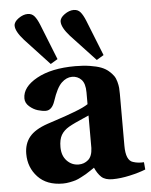

<svg xmlns="http://www.w3.org/2000/svg" viewBox="-54 -796 669 852"><g transform="rotate(-5 280.5 -369.5)"><path d="M194.8 -149.9Q194.8 -111.3 216.6 -88.6Q238.3 -65.9 269 -65.9Q293.5 -65.9 311.5 -81.5Q329.6 -97.2 331.1 -133.8V-278.8Q323.7 -275.4 305.7 -267.6Q287.6 -259.8 271.2 -252.2Q254.9 -244.6 241.2 -236.8Q217.8 -223.1 206.3 -203.4Q194.8 -183.6 194.8 -149.9ZM41 -132.8Q41 -177.7 65.4 -208Q89.8 -238.3 147 -257.8Q156.2 -260.7 186.3 -270.8Q216.3 -280.8 231 -285.9Q245.6 -291 268.3 -299.6Q291 -308.1 305.9 -315.2Q320.8 -322.3 331.1 -329.1V-381.8Q331.1 -421.4 314.5 -438.7Q297.9 -456.1 272.9 -456.1Q248 -456.1 226.1 -435.1Q204.1 -414.1 185.1 -356Q171.9 -315.9 144 -315.9Q128.9 -315.9 109.1 -321.8Q89.4 -327.6 71.8 -343Q54.2 -358.4 54.2 -378.9Q54.2 -429.7 119.4 -465.8Q184.6 -502 291 -502Q327.6 -502 356.9 -497.3Q386.2 -492.7 405.5 -485.4Q424.8 -478 438.7 -466.1Q452.6 -454.1 460.2 -443.1Q467.8 -432.1 471.9 -416.5Q476.1 -400.9 477.1 -389.2Q478 -377.4 478 -361.8V-130.9Q478 -65.4 509.8 -56.2Q532.2 -48.8 558.1 -50.8L561 -18.1Q531.7 -6.3 490.2 2.9Q448.7 12.2 413.1 12.2Q380.4 12.2 363.8 -2.9Q347.2 -18.1 335 -45.9Q334 -44.9 317.4 -33.9Q300.8 -22.9 295.7 -20Q290.5 -17.1 274.9 -8.8Q259.3 -0.5 249 2.7Q238.8 5.9 222.9 9Q207 12.2 191.9 12.2Q120.1 12.2 80.6 -30Q41 -72.3 41 -132.8ZM244.1 -704.1Q244.1 -721.2 265.1 -736.1Q286.1 -751 306.2 -751Q324.7 -751 335.9 -737.8Q347.2 -724.6 357.9 -698.2L420.9 -540L389.2 -521L279.8 -638.2Q244.1 -678.2 244.1 -704.1ZM39.1 -704.1Q39.1 -721.2 60.1 -736.1Q81.1 -751 101.1 -751Q119.6 -751 130.9 -737.8Q142.1 -724.6 152.8 -698.2L215.8 -540L184.1 -521L75.2 -638.2Q39.1 -678.7 39.1 -704.1Z"/></g></svg>

Font: Linguistics Pro
Style: Bold
Weight: 700
Designer: Stefan Peev, Context Ltd
Foundry: Stefan Peev, Context Ltd
Version: Version 001.000